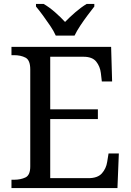

<svg xmlns="http://www.w3.org/2000/svg" viewBox="-20 -951 663 971"><path d="M38 0V-42H51Q84 -42 108.5 -53.5Q133 -65 133 -109V-600Q133 -647 109 -659.5Q85 -672 51 -672H38V-714H542L547 -539H495L490 -582Q486 -615 466.5 -639.5Q447 -664 402 -664H234V-398H475V-349H234V-50H427Q474 -50 495.5 -74.5Q517 -99 522 -132L529 -175H581L574 0ZM262 -771Q252 -794 234 -820.5Q216 -847 197 -873Q178 -899 162 -918V-931H201Q230 -914 258.5 -889Q287 -864 309 -840Q332 -864 361 -889Q390 -914 418 -931H457V-918Q442 -899 422.5 -873Q403 -847 385.5 -820.5Q368 -794 357 -771Z"/></svg>

Font: Noto Serif Dogra
Style: Regular
Weight: 400
Designer: Ek Type
Foundry: Ek Type
Version: Version 1.005